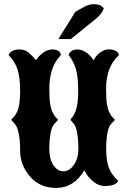

<svg xmlns="http://www.w3.org/2000/svg" viewBox="-20 -881 626 935"><path d="M253.9 34.2Q154.8 34.2 103.5 -52.7Q78.1 -95.7 78.1 -147.9Q78.1 -193.8 71.8 -226.8Q65.4 -259.8 56.6 -272Q49.8 -281.2 42.5 -288.6Q35.2 -295.9 35.2 -297.9Q35.2 -300.3 44.4 -308.6Q53.7 -316.9 63 -336.4Q78.1 -367.2 78.1 -435.5Q78.1 -503.4 65.9 -541.7Q53.7 -580.1 21.5 -613.3Q35.2 -640.1 74.2 -640.1Q100.1 -640.1 116.2 -627Q142.6 -605 154.3 -587.9Q193.4 -640.1 234.4 -640.1Q272.5 -640.1 276.9 -613.3Q245.6 -581.1 232.9 -539.6Q220.2 -498 220.2 -447.8Q220.2 -397.5 224.6 -373Q229 -347.2 235.4 -335.4Q244.1 -316.4 253.2 -308.3Q262.2 -300.3 262.2 -297.9Q262.2 -295.9 255.4 -289.3Q248.5 -282.7 241.2 -273.4Q231.9 -261.7 226.1 -230.2Q220.2 -198.7 220.2 -155.3Q220.2 -106.4 240 -76.7Q259.8 -46.9 289.1 -46.9Q317.9 -46.9 339.8 -78.1Q361.8 -109.4 361.8 -156.7Q361.8 -198.2 356.4 -230Q351.1 -261.7 342.8 -273.4Q336.4 -282.2 330.1 -289.1Q323.7 -295.9 323.7 -298.3Q323.7 -300.8 331.8 -310.1Q339.8 -319.3 347.7 -338.9Q360.8 -372.1 360.8 -437.5Q360.8 -502.9 350.6 -541.5Q340.3 -580.1 314 -613.3Q316.4 -618.2 318.1 -622.1Q319.8 -626 326.2 -630.9Q336.9 -640.1 356 -640.1Q399.9 -640.1 436 -587.9Q451.2 -619.1 483.4 -634.8Q501 -643.1 522.7 -639.6Q544.4 -636.2 553.7 -625Q559.6 -618.7 559.6 -613.3Q524.9 -580.1 510.7 -539.6Q496.6 -499 496.6 -448.2Q496.6 -397.5 501 -373Q505.4 -347.2 511.7 -335.4Q520.5 -316.4 529.5 -308.3Q538.6 -300.3 538.6 -297.9Q538.6 -294.4 531.7 -288.6Q524.9 -282.7 518.1 -273.9Q508.8 -262.2 502.9 -231.9Q497.1 -201.7 497.1 -155.3Q497.1 -101.6 509.3 -66.7Q521.5 -31.7 555.7 0Q543.5 24.9 489.7 24.9Q462.4 24.9 437.7 5.6Q413.1 -13.7 401.9 -32.7L390.6 -51.8Q339.8 34.2 253.9 34.2ZM264.2 -690.9 347.2 -823.7 367.7 -835.4 391.6 -848.6Q416.5 -860.8 435.5 -860.8Q473.1 -860.8 485.4 -840.3Q476.6 -813 444.8 -787.6L325.2 -690.9Z"/></svg>

Font: Sancreek
Style: Regular
Weight: 400
Designer: Vernon Adams
Foundry: Vernon Adams
Version: Version 1.100; ttfautohint (v1.8.4.7-5d5b)